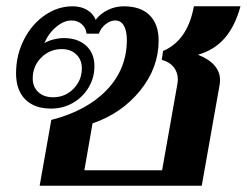

<svg xmlns="http://www.w3.org/2000/svg" viewBox="-20 -590 784 610"><path d="M143 -209Q256 -238 319.5 -304.5Q383 -371 383 -463Q383 -492 373.5 -508.5Q364 -525 346 -525Q331 -525 316 -513.5Q301 -502 294 -483H255Q253 -502 239.5 -513.5Q226 -525 207 -525Q183 -525 158.5 -504.5Q134 -484 121 -453Q132 -460 149.5 -464.5Q167 -469 183 -469Q227 -469 253.5 -445Q280 -421 280 -380Q280 -343 261.5 -312Q243 -281 211.5 -263Q180 -245 142 -245Q89 -245 60 -274.5Q31 -304 31 -357Q31 -414 55.5 -463Q80 -512 121.5 -541Q163 -570 211 -570Q237 -570 256.5 -558.5Q276 -547 284 -527Q299 -547 323 -558.5Q347 -570 373 -570Q427 -570 455.5 -541.5Q484 -513 484 -461Q484 -375 425.5 -302.5Q367 -230 274 -198L248 -49H495L543 -320Q545 -332 545 -337Q545 -360 532 -376.5Q519 -393 494 -400L498 -428Q576 -461 596 -570H744Q727 -507 694 -469Q661 -431 609 -416Q643 -403 661 -382.5Q679 -362 679 -336Q679 -327 678 -322L621 0H106ZM240 -373Q240 -400 222.5 -417Q205 -434 176 -434Q138 -434 111 -407Q84 -380 84 -341Q84 -314 101.5 -297.5Q119 -281 149 -281Q187 -281 213.5 -308Q240 -335 240 -373Z"/></svg>

Font: Fahkwang SemiBold
Style: Italic
Weight: 600
Italic angle: -10°
Version: Version 1.000; ttfautohint (v1.6)